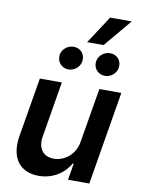

<svg xmlns="http://www.w3.org/2000/svg" viewBox="-103 -1030 813 1105"><g transform="rotate(10 304.0 -477.0)"><path d="M343 -799H439.3L575.3 -961.3H449.2ZM263.8 -625.7C299.4 -625.7 329.9 -652.7 334.9 -684.7C341.6 -726.6 313.6 -759.6 271.3 -759.6C238.3 -759.6 205.6 -734.4 200.3 -700.6C194.2 -660.5 223.7 -625.7 263.8 -625.7ZM476.9 -625.7C512.4 -625.7 543 -652.7 547.9 -684.7C554.7 -726.6 526.6 -759.6 484.4 -759.6C451.3 -759.6 419.4 -734.4 413.4 -700.6C406.6 -659.8 436.8 -625.7 476.9 -625.7ZM406.2 -229.4C392.8 -146.3 326.7 -105.1 269.9 -105.1C208.5 -105.1 174.7 -148.8 185.4 -218L240.1 -545.5H111.5L53.3 -198.2C31.6 -67.1 93.8 7.1 201 7.1C282.7 7.1 348.7 -35.9 382.8 -96.9H388.5L372.2 0H496.8L587.7 -545.5H459.2Z"/></g></svg>

Font: TID UI Semi Bold
Style: Italic
Weight: 600
Italic angle: -9.39999°
Designer: The TID Project Authors
Foundry: Bakken & Bæck
Version: Version 1.001;hotconv 1.0.109;makeotfexe 2.5.65596